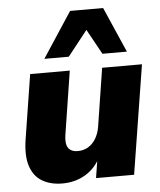

<svg xmlns="http://www.w3.org/2000/svg" viewBox="-54 -811 724 869"><g transform="rotate(-5 307.5 -376.5)"><path d="M195 11Q141 11 103 -11.5Q65 -34 49.5 -82Q34 -130 46 -204L92 -495H272L227 -208Q223 -183 226.5 -165Q230 -147 243 -138Q256 -129 277 -129Q303 -129 324 -141.5Q345 -154 359 -177.5Q373 -201 378 -233L419 -495H600L521 0H348L362 -88H367Q341 -40 296 -14.5Q251 11 195 11ZM162 -558 297 -764H447L537 -558H426L363 -672L273 -558Z"/></g></svg>

Font: Nunito Sans 11pt Black
Style: Italic
Weight: 900
Italic angle: -9°
Version: Version 3.101;gftools[0.9.27]